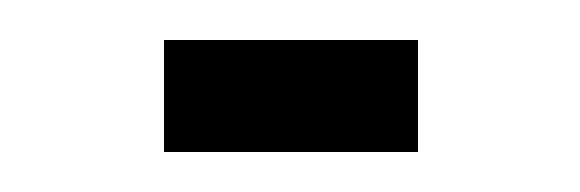

<svg xmlns="http://www.w3.org/2000/svg" viewBox="-20 -641 290 96"><path d="M62 -565V-621H189V-565Z"/></svg>

Font: Inconsolata UltraCondensed
Style: Regular
Weight: 400
Width: 1
Monospace: yes
Designer: Raph Levien, Cyreal, Brenton Simpson
Foundry: Raph Levien, Cyreal, Google
Version: Version 3.001; ttfautohint (v1.8.2.53-6de2)